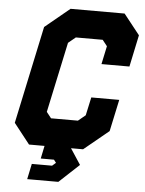

<svg xmlns="http://www.w3.org/2000/svg" viewBox="-59 -747 731 968"><g transform="rotate(5 307.0 -263.0)"><path d="M115.5 174.5 132 96H234.5L253 80L241.5 65H174.5L188 0H109.5L28.5 -103L133.5 -597L258.5 -700H532L613.5 -597L579.5 -436H438L457.5 -528L433.5 -558.5H297.5L260.5 -528L184.5 -172L208.5 -141.5H344.5L381.5 -172L401.5 -264H543L508.5 -103L383 0H322L374.5 80L273 174.5ZM174 135H258L317.5 80L281 26H233L253.5 -71H366L445 -136L460.5 -208L445 -136L366 -71H156.5L105.5 -136L197 -566L276 -631H485.5L536.5 -566L521 -494L536.5 -566L485.5 -631H276L197 -566L105.5 -136L156.5 -71H253.5L233 26H281L317.5 80L258 135H174Z"/></g></svg>

Font: Tourney Black
Style: Italic
Weight: 900
Italic angle: -12°
Version: Version 1.015